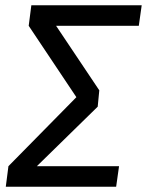

<svg xmlns="http://www.w3.org/2000/svg" viewBox="-20 -709 558 729"><path d="M99 -689H518L507 -611H193L357 -366L351 -304L120 -78H432L421 0H2L12 -78L270 -340L89 -611Z"/></svg>

Font: Fira Sans Variable
Style: Italic
Weight: 397
Italic angle: -8°
Designer: Carrois Corporate & Edenspiekermann AG
Foundry: Carrois Corporate GbR & Edenspiekermann AG
Version: Version 4.202